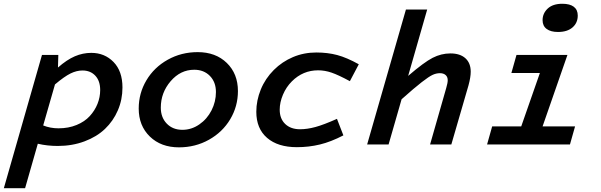

<svg xmlns="http://www.w3.org/2000/svg" viewBox="-70 -760 3159 1010"><path d="M-49.8 230 150.9 -471.2H236.8L234.9 -404.8Q281.7 -445.8 323.7 -463.9Q365.7 -481.9 410.2 -481.9Q480.5 -481.9 527.3 -433.8Q574.2 -385.7 574.2 -299.8Q574.2 -235.8 550 -179.7Q525.9 -123.5 482.4 -82Q439 -40.5 374.5 -16.4Q310.1 7.8 233.9 7.8Q178.7 7.8 128.9 -3.9L62 230ZM363.8 -389.2Q333 -389.2 301 -373.5Q269 -357.9 219.2 -315.9L157.2 -100.1Q194.3 -85 237.8 -85Q290 -85 332.8 -102.5Q375.5 -120.1 402.1 -149.2Q428.7 -178.2 442.9 -213.6Q457 -249 457 -286.1Q457 -334.5 431.4 -361.8Q405.8 -389.2 363.8 -389.2Z M969.7 -485.8Q1064.5 -485.8 1123 -429Q1181.6 -372.1 1181.6 -280.8Q1181.6 -200.7 1141.1 -132.8Q1100.6 -64.9 1029.1 -24.9Q957.5 15.1 871.6 15.1Q776.9 15.1 718.3 -41.7Q659.7 -98.6 659.7 -189Q659.7 -269.5 700.2 -337.6Q740.7 -405.8 812.3 -445.8Q883.8 -485.8 969.7 -485.8ZM889.6 -77.1Q937.5 -77.1 978.5 -105.5Q1019.5 -133.8 1042.7 -179.4Q1065.9 -225.1 1065.9 -275.9Q1065.9 -328.1 1034.2 -360.6Q1002.4 -393.1 951.7 -393.1Q879.4 -393.1 827.6 -332.8Q775.9 -272.5 775.9 -193.8Q775.9 -142.1 807.4 -109.6Q838.9 -77.1 889.6 -77.1Z M1603.5 -390.1Q1523.4 -390.1 1465.3 -332Q1435.5 -302.2 1418.5 -262Q1401.4 -221.7 1401.4 -183.1Q1401.4 -135.3 1430.4 -107.7Q1459.5 -80.1 1508.3 -80.1Q1545.9 -80.1 1589.1 -91.8Q1632.3 -103.5 1702.6 -134.8L1736.3 -47.9Q1670.4 -13.7 1612.5 0.2Q1554.7 14.2 1491.7 14.2Q1391.6 14.2 1335 -34.7Q1278.3 -83.5 1278.3 -171.9Q1278.3 -231.4 1301.8 -289.1Q1325.2 -346.7 1370.6 -392.1Q1414.1 -435.5 1471.2 -459.7Q1528.3 -483.9 1593.8 -483.9Q1653.3 -483.9 1703.9 -470.5Q1754.4 -457 1817.4 -421.9L1770.5 -333Q1710 -365.7 1674.3 -377.9Q1638.7 -390.1 1603.5 -390.1Z M2177.2 -710 2077.1 -360.8Q2160.6 -432.6 2205.8 -455.8Q2251 -479 2299.3 -479Q2350.1 -479 2378.2 -453.6Q2406.2 -428.2 2406.2 -382.8Q2406.2 -354 2394.5 -311L2304.2 0H2192.4L2277.3 -296.9Q2285.2 -323.7 2285.2 -337.9Q2285.2 -355.5 2274.2 -365.2Q2263.2 -375 2244.1 -375Q2225.1 -375 2205.8 -366.2Q2186.5 -357.4 2148.2 -327.6Q2109.9 -297.9 2042.5 -237.8L1974.1 0H1861.3L2065.4 -710Z M2865.2 -591.8Q2827.1 -591.8 2805.7 -607.7Q2784.2 -623.5 2784.2 -653.8Q2784.2 -689.5 2811 -714.8Q2837.9 -740.2 2888.2 -740.2Q2927.7 -740.2 2948.5 -724.4Q2969.2 -708.5 2969.2 -678.2Q2969.2 -639.6 2941.7 -615.7Q2914.1 -591.8 2865.2 -591.8ZM2519 -95.2H2671.9L2770 -376H2620.1L2647 -471.2H2915L2784.2 -95.2H2955.1L2928.2 0H2492.2Z"/></svg>

Font: IntelOne Mono Medium
Style: Italic
Weight: 500
Italic angle: -16°
Designer: Fred Shallcrass
Foundry: Frere-Jones Type LLC
Version: Version 1.200;hotconv 1.1.0;makeotfexe 2.6.0;FJTRelease1.2